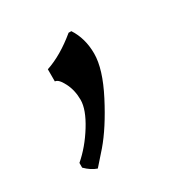

<svg xmlns="http://www.w3.org/2000/svg" viewBox="-85 -184 402 424"><g transform="rotate(-30 116.5 28.0)"><path d="M49 174Q34 169 20 155V143Q48 119 70 83.5Q92 48 92 23.5Q92 -1 82 -20.5Q72 -40 63 -40V-71Q102 -84 143 -118H150Q169 -89 169 -50Q169 -11 139 47Q109 105 79 140Z"/></g></svg>

Font: Kotta One
Style: Regular
Weight: 400
Designer: Ania Kruk
Foundry: Ania Kruk
Version: Version 1.001